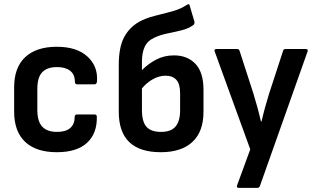

<svg xmlns="http://www.w3.org/2000/svg" viewBox="-20 -731 1536 936"><path d="M257 11Q156 11 102.5 -39.5Q49 -90 49 -186V-306Q49 -402 103 -452.5Q157 -503 257 -503Q353 -503 405 -456.5Q457 -410 453 -338Q453 -320 441 -320H356Q345 -320 345 -333Q345 -368 322 -386Q299 -404 258 -404Q210 -404 186 -379Q162 -354 162 -297V-195Q162 -139 186 -113.5Q210 -88 258 -88Q301 -88 322.5 -107Q344 -126 344 -160Q344 -173 355 -173H441Q452 -173 452 -162Q454 -81 404.5 -35Q355 11 257 11Z M764 11Q559 11 559 -186V-414Q559 -499 584 -547.5Q609 -596 657 -624Q691 -643 734 -653.5Q777 -664 819 -675.5Q861 -687 892 -708Q903 -715 905 -703L928 -625Q929 -615 924 -610Q900 -592 866 -583.5Q832 -575 796.5 -568Q761 -561 732 -547Q699 -532 685.5 -503Q672 -474 672 -431V-389Q701 -419 740.5 -440Q780 -461 828 -461Q894 -461 933 -419.5Q972 -378 972 -293V-186Q972 -89 918 -39Q864 11 764 11ZM672 -194Q672 -138 694 -113Q716 -88 765 -88Q814 -88 836 -114.5Q858 -141 858 -192V-277Q858 -322 839.5 -342Q821 -362 787 -362Q756 -362 725.5 -345Q695 -328 672 -300Z M1145 185Q1131 185 1136 172L1200 -3L1027 -479Q1022 -492 1035 -492H1135Q1146 -492 1148 -483L1215 -276Q1225 -244 1234.5 -209Q1244 -174 1252 -139H1255Q1263 -174 1272.5 -208.5Q1282 -243 1292 -275L1360 -483Q1361 -492 1372 -492H1470Q1484 -492 1479 -479L1247 176Q1244 185 1234 185Z"/></svg>

Font: Sofia Sans Semi Condensed
Style: Bold
Weight: 700
Designer: Botio Nikoltchev, Ani Petrova
Foundry: lettersoup
Version: Version 4.100; ttfautohint (v1.8.4.7-5d5b)